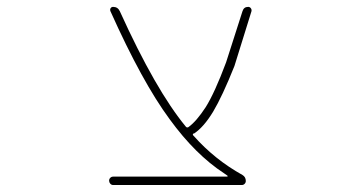

<svg xmlns="http://www.w3.org/2000/svg" viewBox="-20 -564 1040 561"><path d="M310.5 -23.4Q305.7 -23.4 302.2 -27.3Q298.8 -31.2 298.8 -36.1Q298.8 -41 302.2 -44.4Q305.7 -47.9 310.5 -47.9H643.6Q644.5 -47.9 645 -48.8Q645.5 -49.8 644.5 -50.8L634.8 -57.6Q550.8 -112.3 475.6 -215.8Q395.5 -324.2 302.7 -531.2Q300.8 -536.1 303.2 -540Q305.7 -543.9 310.5 -543.9Q324.2 -543.9 330.1 -531.2Q434.6 -300.8 523.4 -193.4Q526.4 -190.4 530.3 -192.4Q553.7 -209 581.1 -251Q607.4 -293 640.6 -381.8L688.5 -531.2Q692.4 -543.9 705.1 -543.9Q710 -543.9 712.9 -540Q715.8 -536.1 714.8 -531.2L665 -371.1Q629.9 -283.2 602.5 -237.3Q575.2 -192.4 546.9 -173.8H544.9Q542 -170.9 544.9 -168L545.9 -167Q607.4 -97.7 688.5 -52.7Q698.2 -46.9 698.2 -35.2Q698.2 -30.3 694.8 -26.9Q691.4 -23.4 686.5 -23.4Z"/></svg>

Font: Rounded-X Mgen+ 1mn thin
Style: Regular
Weight: 100
Designer: [Source Han Sans]
Ryoko NISHIZUKA  (kana & ideographs); Paul D. Hunt (Latin, Greek & Cyrillic); Wenlong ZHANG  (bopomofo
Version: Version 1.059.20150602